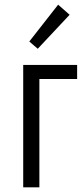

<svg xmlns="http://www.w3.org/2000/svg" viewBox="-20 -799 360 819"><path d="M79 0V-522H309V-462H148V0ZM141 -591 105 -622 228 -779 277 -736Z"/></svg>

Font: Ubuntu Sans Condensed
Style: Regular
Weight: 400
Width: 3
Designer: Dalton Maag Ltd
Foundry: Dalton Maag Ltd
Version: Version 1.006; ttfautohint (v1.8.4.7-5d5b)